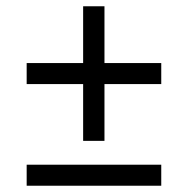

<svg xmlns="http://www.w3.org/2000/svg" viewBox="-20 -592 599 612"><path d="M245 -143H313V-324H494V-391H313V-572H245V-391H65V-324H245ZM65 0H494V-67H65Z"/></svg>

Font: Noto Serif Semi
Style: Regular
Weight: 600
Designer: Monotype Design Team
Foundry: Monotype Imaging Inc.
Version: Version 1.002